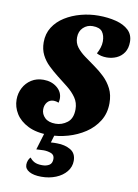

<svg xmlns="http://www.w3.org/2000/svg" viewBox="-100 -745 765 1067"><g transform="rotate(10 282.5 -211.5)"><path d="M212 21Q140 21 93 -2.5Q46 -26 23 -63Q0 -100 0 -142Q0 -178 16 -208.5Q32 -239 61 -257.5Q90 -276 129 -276Q174 -276 205 -251Q236 -226 236 -188Q236 -179 233 -165Q218 -171 205 -171Q182 -171 168.5 -154.5Q155 -138 155 -114Q155 -87 175.5 -67Q196 -47 236 -47Q272 -47 302 -70Q332 -93 332 -145Q332 -182 312.5 -210Q293 -238 263.5 -261.5Q234 -285 203 -309Q175 -331 149.5 -355.5Q124 -380 108.5 -411Q93 -442 93 -482Q93 -530 116.5 -567Q140 -604 180 -629Q220 -654 269 -667Q318 -680 368 -680Q422 -680 467 -668.5Q512 -657 538.5 -632Q565 -607 565 -566Q565 -530 549 -506Q533 -482 507 -470.5Q481 -459 452 -459Q419 -459 395 -472Q404 -488 410 -506.5Q416 -525 416 -543Q416 -576 401 -596.5Q386 -617 346 -617Q315 -617 293 -596Q271 -575 271 -540Q271 -509 288.5 -486Q306 -463 334 -442.5Q362 -422 393 -400Q423 -379 450 -353Q477 -327 494.5 -292.5Q512 -258 512 -211Q512 -154 485 -110.5Q458 -67 414 -38Q370 -9 317.5 6Q265 21 212 21ZM209 257Q166 257 141 243Q116 229 116 205Q116 193 120.5 181Q125 169 133 162Q143 176 159 184.5Q175 193 203 193Q227 193 243 183Q259 173 259 148Q259 125 239 117.5Q219 110 197 110Q185 110 175.5 111Q166 112 156 112L193 -11H250L229 60Q237 59 247 59Q257 59 264 59Q308 59 340 77.5Q372 96 372 139Q372 173 350 200Q328 227 291 242Q254 257 209 257Z"/></g></svg>

Font: Sansita Swashed
Style: Bold
Weight: 700
Designer: Pablo Cosgaya
Foundry: Omnibus-Type
Version: Version 1.003; ttfautohint (v1.8.3)